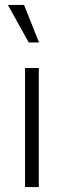

<svg xmlns="http://www.w3.org/2000/svg" viewBox="-20 -762 260 782"><path d="M12 -742H78L139 -589H97ZM82 0V-485H138V0Z"/></svg>

Font: Palanquin ExtraLight
Style: Regular
Weight: 275
Designer: Pria Ravichandran
Version: Version 1.001